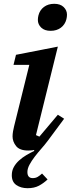

<svg xmlns="http://www.w3.org/2000/svg" viewBox="-20 -779 372 1009"><path d="M125 210Q90 210 66 193.5Q42 177 42 142Q42 118 52.5 99Q63 80 80 64.5Q97 49 118 36.5Q139 24 160 14L159 9Q152 11 142.5 11.5Q133 12 128 12Q83 12 64.5 -11.5Q46 -35 46 -62Q46 -74 48.5 -89Q51 -104 54 -115L134 -438H51L64 -491L284 -534L169 -69L187 -61L284 -176L317 -155L231 -39Q216 -19 197.5 2Q179 23 162.5 44.5Q146 66 135 86.5Q124 107 124 125Q124 157 152 157Q167 157 178 150.5Q189 144 201 133L230 164Q209 184 184.5 197Q160 210 125 210ZM246 -617Q214 -617 196.5 -634Q179 -651 179 -674Q179 -686 182 -698Q189 -726 211 -742.5Q233 -759 265 -759Q297 -759 314.5 -742Q332 -725 332 -702Q332 -690 329 -678Q322 -650 300 -633.5Q278 -617 246 -617Z"/></svg>

Font: IBM Plex Serif SemiBold
Style: Italic
Weight: 600
Italic angle: -14°
Designer: Mike Abbink, Paul van der Laan, Pieter van Rosmalen
Foundry: Bold Monday
Version: Version 2.5